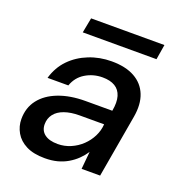

<svg xmlns="http://www.w3.org/2000/svg" viewBox="-124 -762 812 876"><g transform="rotate(20 282.5 -324.0)"><path d="M189 12Q134 12 98.5 -6Q63 -24 45.5 -54.5Q28 -85 28 -120Q28 -175 58.5 -214.5Q89 -254 145 -275.5Q201 -297 275 -297H405Q413 -340 404.5 -368.5Q396 -397 372.5 -411Q349 -425 312 -425Q267 -425 229.5 -402.5Q192 -380 177 -337H76Q92 -392 128.5 -429.5Q165 -467 216.5 -487.5Q268 -508 326 -508Q394 -508 438 -483.5Q482 -459 500 -413.5Q518 -368 507 -305L454 0H364L372 -85Q358 -64 340 -46.5Q322 -29 299 -15.5Q276 -2 249 5Q222 12 189 12ZM222 -69Q255 -69 285 -82Q315 -95 338 -117Q361 -139 375 -167Q389 -195 391 -225V-226H272Q230 -226 199 -215Q168 -204 152 -183Q136 -162 136 -134Q136 -103 158.5 -86Q181 -69 222 -69ZM156 -587 170 -660H526L514 -587Z"/></g></svg>

Font: DM Sans 24pt Medium
Style: Italic
Weight: 500
Italic angle: -10°
Designer: Colophon Foundry, Jonny Pinhorn
Foundry: Colophon Foundry
Version: Version 4.004;gftools[0.9.30]